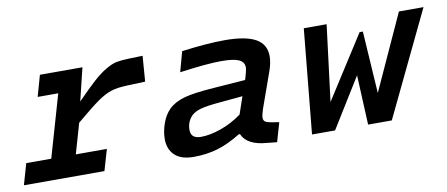

<svg xmlns="http://www.w3.org/2000/svg" viewBox="-64 -663 1988 853"><g transform="rotate(-10 930.0 -236.5)"><path d="M14.2 -95.2H127L208 -376H115.2L142.1 -471.2H334L297.9 -323.2Q348.1 -374.5 379.2 -402.6Q410.2 -430.7 438 -447Q465.8 -463.4 486.8 -467.8Q507.8 -472.2 541 -473.1L606 -475.1L597.2 -359.9L517.1 -356.9Q470.7 -355.5 442.9 -346.4Q415 -337.4 381.6 -314.2Q348.1 -291 276.9 -231L237.8 -95.2H377.9L350.1 0H-13.2Z M1091.8 -149.9Q1083 -124 1083 -110.8Q1083 -99.1 1090.8 -93.5Q1098.6 -87.9 1116.7 -85L1152.8 -79.1L1127.9 6.8L1081.5 2Q994.1 -4.9 971.7 -57.1H965.8Q910.6 -22.9 860.8 -8.1Q811 6.8 752 6.8Q695.3 6.8 667 -20.3Q638.7 -47.4 638.7 -92.8Q638.7 -127.4 651.4 -163.3Q664.1 -199.2 687 -222.2Q712.9 -248 757.3 -260.7Q801.8 -273.4 897 -279.8L1035.6 -290L1039.6 -301.8Q1048.8 -334 1048.8 -345.2Q1048.8 -368.7 1025.4 -379.9Q1002 -391.1 946.8 -391.1Q880.9 -391.1 757.8 -374L782.7 -464.8Q897.5 -480 977.5 -480Q1071.3 -480 1116.5 -454.6Q1161.6 -429.2 1161.6 -376Q1161.6 -346.2 1148.9 -310.1ZM799.8 -75.2Q839.4 -75.2 889.4 -92.5Q939.5 -109.9 984.9 -143.1L1011.7 -221.2L911.6 -211.9Q847.7 -206.5 820.1 -198.5Q792.5 -190.4 778.8 -176.8Q753.9 -151.9 753.9 -113.8Q753.9 -75.2 799.8 -75.2Z M1646.5 0H1539.6L1529.3 -224.1L1390.6 0H1286.6L1332.5 -471.2H1435.5L1392.6 -127.9L1573.7 -411.1H1588.4L1606.4 -130.9L1761.7 -471.2H1872.6Z"/></g></svg>

Font: IntelOne Mono Medium
Style: Italic
Weight: 500
Italic angle: -16°
Designer: Fred Shallcrass
Foundry: Frere-Jones Type LLC
Version: Version 1.200;hotconv 1.1.0;makeotfexe 2.6.0;FJTRelease1.2